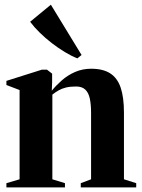

<svg xmlns="http://www.w3.org/2000/svg" viewBox="-20 -818 620 838"><path d="M65.5 -35.5V-425L8 -447V-465L163 -514H185L207.5 -496.5V-458.5L206 -422Q224.5 -445 249.8 -467.2Q275 -489.5 307.5 -503.8Q340 -518 378 -518Q429.5 -518 461 -497.8Q492.5 -477.5 506.8 -435.2Q521 -393 521 -326.5V-35.5L574.5 -18.5V0H332.5V-18.5L377.5 -35.5V-325.5Q377.5 -362 372 -387.8Q366.5 -413.5 352.2 -427Q338 -440.5 312 -440.5Q286 -440.5 267.8 -436Q249.5 -431.5 235.2 -423.2Q221 -415 208.5 -405V-35.5L263.5 -18.5V0H8V-18.5ZM317 -563.5Q291.5 -573.5 263 -590.8Q234.5 -608 206.2 -629.8Q178 -651.5 153.5 -675.5Q129 -699.5 111.5 -723L202 -797.5L336 -578L318 -563.5Z"/></svg>

Font: Merriweather 144pt
Style: Bold
Weight: 700
Version: Version 2.100